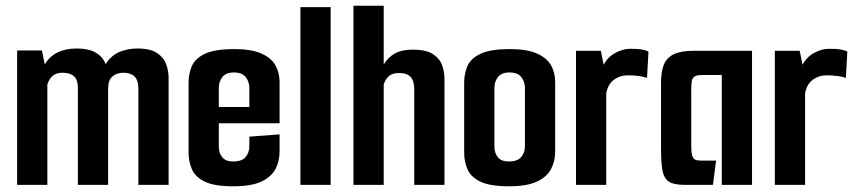

<svg xmlns="http://www.w3.org/2000/svg" viewBox="-20 -648 2997 673"><path d="M40 0V-471H127L137 -422Q152 -449 180.5 -463.5Q209 -478 248 -478Q288 -478 311 -466Q334 -454 344.5 -435.5Q355 -417 357 -396L335 -376Q343 -419 363 -440.5Q383 -462 409.5 -470Q436 -478 461 -478Q508 -478 531.5 -461.5Q555 -445 563 -421.5Q571 -398 571 -376V0H465V-337Q465 -367 451.5 -380Q438 -393 413 -393Q389 -393 374 -380Q359 -367 359 -337V0H253V-341Q253 -368 239.5 -380.5Q226 -393 199 -393Q177 -393 164.5 -382Q152 -371 146 -352V0Z M798 5Q732 5 698.5 -11Q665 -27 653 -54Q641 -81 641 -113V-358Q641 -391 653 -417.5Q665 -444 699.5 -460Q734 -476 801 -476Q861 -476 896 -460.5Q931 -445 945.5 -419Q960 -393 960 -360V-266L854 -259V-340Q854 -361 841.5 -377.5Q829 -394 800 -394Q772 -394 759.5 -378Q747 -362 747 -340V-133Q747 -112 759 -97Q771 -82 797 -82Q828 -82 841 -97.5Q854 -113 854 -136V-169L960 -177V-117Q960 -82 945 -54.5Q930 -27 895 -11Q860 5 798 5ZM653 -216V-273H960V-216Z M1033 -623H1139V0H1033Z M1219 -628H1325V-422Q1340 -447 1364 -460.5Q1388 -474 1427 -474Q1474 -474 1498 -458Q1522 -442 1530 -418.5Q1538 -395 1538 -373V0H1432V-336Q1432 -364 1419.5 -378Q1407 -392 1379 -392Q1356 -392 1343.5 -381.5Q1331 -371 1325 -352V0H1219Z M1764 5Q1698 5 1664.5 -11Q1631 -27 1619 -54Q1607 -81 1607 -113V-358Q1607 -391 1619 -417.5Q1631 -444 1665.5 -460Q1700 -476 1767 -476Q1827 -476 1862 -460.5Q1897 -445 1911.5 -419Q1926 -393 1926 -360V-117Q1926 -82 1911 -54.5Q1896 -27 1861 -11Q1826 5 1764 5ZM1763 -82Q1794 -82 1807 -97.5Q1820 -113 1820 -136V-340Q1820 -361 1807.5 -377.5Q1795 -394 1766 -394Q1738 -394 1725.5 -378Q1713 -362 1713 -340V-133Q1713 -112 1725 -97Q1737 -82 1763 -82Z M1999 0V-470H2086L2096 -421Q2111 -449 2137.5 -463Q2164 -477 2189 -477Q2216 -477 2230 -474.5Q2244 -472 2253 -467L2248 -375Q2237 -379 2219.5 -381.5Q2202 -384 2180 -384Q2153 -384 2132 -368.5Q2111 -353 2105 -321V0Z M2380 0Q2340 0 2323 -12.5Q2306 -25 2301.5 -53.5Q2297 -82 2297 -130V-358Q2297 -397 2307 -421.5Q2317 -446 2342 -458Q2367 -470 2412 -470H2616V0H2510V-385H2440Q2423 -385 2415 -380Q2407 -375 2405 -364.5Q2403 -354 2403 -336V-137Q2403 -114 2406 -103Q2409 -92 2416.5 -88.5Q2424 -85 2438 -85H2490L2479 0Z M2696 0V-470H2783L2793 -421Q2808 -449 2834.5 -463Q2861 -477 2886 -477Q2913 -477 2927 -474.5Q2941 -472 2950 -467L2945 -375Q2934 -379 2916.5 -381.5Q2899 -384 2877 -384Q2850 -384 2829 -368.5Q2808 -353 2802 -321V0Z"/></svg>

Font: Smooch Sans Thin
Style: Bold
Weight: 700
Version: Version 1.010